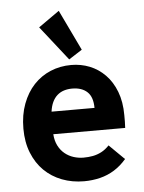

<svg xmlns="http://www.w3.org/2000/svg" viewBox="-52 -752 604 806"><g transform="rotate(-5 250.0 -349.0)"><path d="M270 12Q220 12 177 -4.5Q134 -21 102.5 -52Q71 -83 53 -128Q35 -173 35 -230Q35 -288 52.5 -334.5Q70 -381 100 -413Q130 -445 170.5 -462Q211 -479 258 -479Q299 -479 335.5 -464.5Q372 -450 400.5 -421Q429 -392 445.5 -349Q462 -306 462 -250Q462 -239 462 -223Q462 -207 461 -196H158Q160 -168 170.5 -147.5Q181 -127 197.5 -113.5Q214 -100 234.5 -93.5Q255 -87 276 -87Q297 -87 315.5 -90.5Q334 -94 351.5 -103Q369 -112 385 -129L449 -66Q426 -39 398 -21.5Q370 -4 337.5 4Q305 12 270 12ZM159 -291H340Q340 -313 334.5 -330Q329 -347 317.5 -358Q306 -369 290 -374.5Q274 -380 253 -380Q235 -380 219 -375Q203 -370 190.5 -359Q178 -348 170 -331Q162 -314 159 -291ZM252 -503 138 -648 226 -710 308 -539Z"/></g></svg>

Font: Inconsolata ExtraBold
Style: Regular
Weight: 800
Designer: Raph Levien, Cyreal, Brenton Simpson
Foundry: Raph Levien, Cyreal, Google
Version: Version 3.001